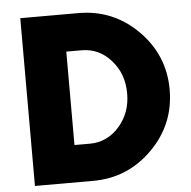

<svg xmlns="http://www.w3.org/2000/svg" viewBox="-53 -803 852 855"><g transform="rotate(-5 373.0 -375.0)"><path d="M68.8 0V-750H328.8Q483.8 -750 593.8 -640Q703.8 -530 703.8 -375Q703.8 -220 593.8 -110Q483.8 0 328.8 0ZM260 -166.2H328.8Q406.2 -166.2 460 -226.9Q513.8 -287.5 513.8 -375Q513.8 -462.5 460 -523.1Q406.2 -583.8 328.8 -583.8H260Z"/></g></svg>

Font: Now Alt Black
Style: Regular
Weight: 900
Designer: Alfredo Marco Pradil
Foundry: Alfredo Marco Pradil
Version: Version 1.002;PS 001.002;hotconv 1.0.88;makeotf.lib2.5.64775